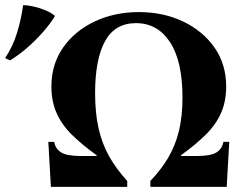

<svg xmlns="http://www.w3.org/2000/svg" viewBox="-20 -727 970 747"><path d="M849 -175H872L862 0H565V-23Q607 -67 634.5 -113.5Q662 -160 676 -217Q690 -274 690 -347Q690 -489 641.5 -563Q593 -637 509 -637Q427 -637 388.5 -566.5Q350 -496 350 -365Q350 -287 363.5 -227.5Q377 -168 404.5 -119Q432 -70 475 -23V0H178L168 -175H191Q195 -149 217 -134.5Q239 -120 296 -120H356V-123Q299 -164 259.5 -203Q220 -242 200 -287.5Q180 -333 180 -390Q180 -477 225.5 -542Q271 -607 348.5 -643.5Q426 -680 520 -680Q615 -680 692 -643.5Q769 -607 814.5 -542Q860 -477 860 -390Q860 -333 840 -287.5Q820 -242 780.5 -203Q741 -164 684 -123V-120H744Q801 -120 823 -134.5Q845 -149 849 -175ZM70 -707Q86 -707 109 -702Q132 -697 155.5 -687.5Q179 -678 194 -665Q176 -635 147 -602Q118 -569 85 -540.5Q52 -512 19 -492L0 -501Q31 -548 47 -601.5Q63 -655 70 -707Z"/></svg>

Font: Bona Nova SC
Style: Bold
Weight: 700
Designer: Mateusz Machalski
Foundry: Capitalics
Version: Version 4.001; ttfautohint (v1.8.4.7-5d5b)